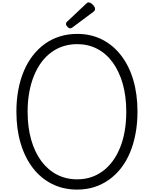

<svg xmlns="http://www.w3.org/2000/svg" viewBox="-20 -1553 1276 1592"><path d="M620 19Q505 19 412 -27.5Q319 -74 253 -159.5Q187 -245 151.5 -363.5Q116 -482 116 -627Q116 -724 132 -809Q148 -894 178.5 -965.5Q209 -1037 253 -1093.5Q297 -1150 353 -1190Q409 -1230 476.5 -1251Q544 -1272 620 -1272Q734 -1272 826 -1225.5Q918 -1179 984 -1093.5Q1050 -1008 1085 -890Q1120 -772 1120 -627Q1120 -531 1104 -445.5Q1088 -360 1058 -288Q1028 -216 984 -159.5Q940 -103 884 -63Q828 -23 762 -2Q696 19 620 19ZM620 -66Q681 -66 734.5 -83.5Q788 -101 833.5 -135Q879 -169 914.5 -217.5Q950 -266 975.5 -328.5Q1001 -391 1014 -466Q1027 -541 1027 -627Q1027 -756 997.5 -859Q968 -962 914.5 -1035.5Q861 -1109 786 -1148Q711 -1187 620 -1187Q558 -1187 504 -1169.5Q450 -1152 404 -1118Q358 -1084 322.5 -1035.5Q287 -987 261.5 -924.5Q236 -862 222.5 -787.5Q209 -713 209 -627Q209 -498 238.5 -394.5Q268 -291 322.5 -217.5Q377 -144 452.5 -105Q528 -66 620 -66ZM564 -1318Q551 -1318 539 -1331Q527 -1344 527 -1354Q527 -1358 528.5 -1362.5Q530 -1367 536 -1373L694 -1522Q699 -1527 703.5 -1530Q708 -1533 716 -1533Q726 -1533 738 -1524Q750 -1515 759 -1503Q768 -1491 768 -1479Q768 -1472 765.5 -1467Q763 -1462 753 -1454L584 -1328Q577 -1324 572.5 -1321Q568 -1318 564 -1318Z"/></svg>

Font: Playwrite VN
Style: Regular
Weight: 400
Designer: Veronika Burian, José Scaglione
Foundry: TypeTogether
Version: Version 1.002